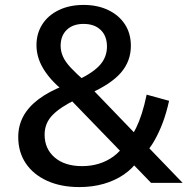

<svg xmlns="http://www.w3.org/2000/svg" viewBox="-20 -742 775 779"><path d="M302 17Q227 17 171 -8.5Q115 -34 84.5 -79.5Q54 -125 54 -186Q54 -232 74.5 -270Q95 -308 136 -339Q177 -370 238 -394L297 -418Q361 -449 387.5 -480.5Q414 -512 414 -553Q414 -596 388.5 -620.5Q363 -645 319 -645Q276 -645 251 -621Q226 -597 226 -556Q226 -534 235.5 -512.5Q245 -491 267 -467.5Q289 -444 324 -413L353 -382L721 0H593L262 -342L235 -375Q182 -419 155 -464.5Q128 -510 128 -559Q128 -606 151.5 -643Q175 -680 218.5 -701Q262 -722 319 -722Q376 -722 419.5 -701Q463 -680 487 -643Q511 -606 511 -556Q511 -494 471 -447.5Q431 -401 343 -362L290 -339Q225 -308 193 -275Q161 -242 161 -196Q161 -138 202 -103Q243 -68 313 -68Q350 -68 382 -78Q414 -88 440 -107Q466 -126 485 -154L503 -172Q519 -196 532 -222.5Q545 -249 555.5 -282Q566 -315 575 -358L666 -333Q655 -283 640 -243.5Q625 -204 606.5 -171.5Q588 -139 562 -112L541 -92Q518 -58 482 -33.5Q446 -9 400.5 4Q355 17 302 17Z"/></svg>

Font: TikTok Sans 24pt Medium
Style: Regular
Weight: 500
Version: Version 4.000